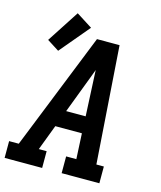

<svg xmlns="http://www.w3.org/2000/svg" viewBox="-130 -930 853 1018"><g transform="rotate(15 296.5 -420.5)"><path d="M-7 0V-92H46L303 -735H427L472 -92H513V0H306V-92H362L355 -232H209L156 -92H199V0ZM244 -324H351L343 -490Q342 -511 341 -532Q340 -553 339 -575Q331 -553 323 -532Q315 -511 307 -490ZM120 -622 54 -664 169 -841 257 -785Z"/></g></svg>

Font: Iosevka Slab Semibold Extended
Style: Italic
Weight: 600
Width: 7
Italic angle: -9°
Monospace: yes
Designer: Belleve Invis
Foundry: Belleve Invis
Version: Version 11.1.0; ttfautohint (v1.8.3)